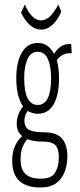

<svg xmlns="http://www.w3.org/2000/svg" viewBox="-20 -657 353 849"><path d="M147 -154Q122 -154 103 -167Q88 -147 88 -124Q88 -94 108 -83Q128 -72 176 -72Q231 -72 254.5 -44Q278 -16 278 34Q278 70 266.5 101.5Q255 133 229 152.5Q203 172 159 172Q34 172 34 54Q34 15 46.5 -12Q59 -39 78 -55Q54 -75 54 -110Q54 -133 61.5 -151.5Q69 -170 82 -187Q52 -229 52 -312Q52 -382 76.5 -424.5Q101 -467 147 -467Q194 -467 219 -419Q235 -443 252.5 -453.5Q270 -464 295 -462L297 -421Q258 -426 231 -391Q241 -357 241 -312Q241 -237 217 -195.5Q193 -154 147 -154ZM147 -193Q206 -193 206 -312Q206 -363 192 -395.5Q178 -428 147 -428Q116 -428 101.5 -395.5Q87 -363 87 -312Q87 -193 147 -193ZM159 133Q206 134 223 107.5Q240 81 240 44Q241 3 226 -14Q211 -31 167 -31Q127 -31 101 -42Q86 -24 78.5 -3.5Q71 17 71 47Q71 92 93 112.5Q115 133 159 133ZM163 -526Q110 -526 73 -601L90 -637Q101 -609 119.5 -588Q138 -567 162 -567Q183 -567 201.5 -585Q220 -603 238 -637L251 -605Q236 -570 212.5 -548Q189 -526 163 -526Z"/></svg>

Font: Inconsolata ExtraCondensed Light
Style: Regular
Weight: 300
Width: 2
Monospace: yes
Designer: Raph Levien, Cyreal, Brenton Simpson
Foundry: Raph Levien, Cyreal, Google
Version: Version 3.100; ttfautohint (v1.8.4.7-5d5b)